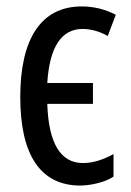

<svg xmlns="http://www.w3.org/2000/svg" viewBox="-20 -567 406 597"><path d="M230 10C259 10 308 0 333 -18V-88C302 -71 270 -60 238 -60C168 -60 131 -122 127 -244H269V-309H127C134 -421 171 -477 237 -477C265 -477 295 -467 315 -455L340 -521C308 -538 272 -547 234 -547C106 -547 43 -444 43 -265C43 -85 106 10 230 10Z"/></svg>

Font: Noto Sans UI Condensed
Style: Regular
Weight: 400
Width: 3
Designer: Monotype Design Team
Foundry: Monotype Imaging Inc.
Version: Version 1.901